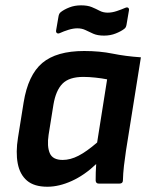

<svg xmlns="http://www.w3.org/2000/svg" viewBox="-20 -698 571 730"><path d="M160.1 12Q109.8 12 82.6 -11.3Q55.4 -34.6 47.4 -76.7Q39.4 -118.9 48.4 -174.5L69.8 -308.3Q86.8 -413 140.8 -458.6Q194.9 -504.1 300 -504.1Q359.1 -504.1 408.1 -494.1Q457 -484.1 515.7 -480.1L459 -125.1Q454.6 -96 451.3 -67.5Q448 -39 447.3 -11.7Q447 0 434.3 0H355.4Q344.4 0 343.7 -11.7Q343.4 -26.3 344.1 -42.3Q344.7 -58.3 345.7 -74.3Q301.4 -32 252.9 -10Q204.4 12 160.1 12ZM218.3 -89.9Q247.5 -89.9 278.2 -105.7Q308.9 -121.4 349.3 -156.2L387.3 -396.3Q367.7 -400.3 343 -402.9Q318.2 -405.6 296.9 -405.6Q242.9 -405.6 217.5 -379.8Q192.1 -354.1 183.1 -299.6L164.8 -185.5Q158.2 -141.6 169.2 -115.8Q180.1 -89.9 218.3 -89.9ZM375.5 -562.6Q350.8 -562.6 334.6 -569.8Q318.4 -577 304.9 -583.7Q291.4 -590.3 274.1 -590.3Q258.7 -590.3 240.4 -584.7Q222.1 -579 207 -572Q200.4 -569.3 196.4 -572.3Q192.3 -575.3 193.3 -582.3L202.4 -635.3Q203.4 -640.9 205.2 -644.8Q207.1 -648.6 211.1 -652Q223.8 -662 243.8 -669.8Q263.8 -677.7 288.1 -677.7Q312.8 -677.7 329 -671Q345.1 -664.3 358.7 -657.1Q372.2 -649.9 389.5 -649.9Q405.8 -649.9 423.8 -655.9Q441.8 -661.9 456.5 -668.3Q463.6 -671.3 467.6 -668.2Q471.6 -665 470.2 -658L461.2 -605Q460.2 -599.3 458.5 -595.5Q456.9 -591.7 452.5 -588.3Q440.5 -578.9 420.1 -570.8Q399.8 -562.6 375.5 -562.6Z"/></svg>

Font: Sofia Sans Hairline
Style: Italic
Weight: 1
Italic angle: -9°
Designer: Botio Nikoltchev, Ani Petrova
Foundry: lettersoup
Version: Version 4.102